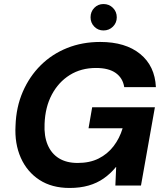

<svg xmlns="http://www.w3.org/2000/svg" viewBox="-20 -920 816 952"><path d="M325 12Q237 12 175.5 -28Q114 -68 83 -138Q52 -208 57 -297Q60 -389 93 -465Q126 -541 182 -596.5Q238 -652 313 -682Q388 -712 477 -712Q602 -712 675 -652.5Q748 -593 753 -488H596Q589 -533 554 -558Q519 -583 456 -583Q382 -583 326 -548Q270 -513 237 -451Q204 -389 201 -306Q198 -245 216.5 -201.5Q235 -158 272.5 -135Q310 -112 365 -112Q425 -112 469 -134Q513 -156 543 -195Q573 -234 588 -284H419L437 -388H748L679 0H552L556 -92H555Q528 -59 494.5 -35.5Q461 -12 419 0Q377 12 325 12ZM493 -769Q466 -769 447.5 -788Q429 -807 429 -834Q429 -862 447.5 -881Q466 -900 493 -900Q521 -900 540 -881Q559 -862 559 -834Q559 -807 540 -788Q521 -769 493 -769Z"/></svg>

Font: DM Sans 28pt ExtraBold
Style: Italic
Weight: 800
Italic angle: -10°
Version: Version 4.004;gftools[0.9.30]